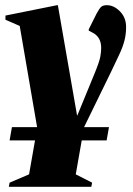

<svg xmlns="http://www.w3.org/2000/svg" viewBox="-20 -490 513 740"><path d="M17 51 26 0H123L56 -390L1 -414V-430L200 -470H203L277 -45H278L345 -208Q363 -252 366.5 -271Q370 -290 370 -305Q370 -346 339 -363L322 -372V-377L353 -439Q364 -459 371 -464.5Q378 -470 392 -470Q419 -470 442.5 -446Q466 -422 466 -386Q466 -358 459.5 -333Q453 -308 439.5 -279.5Q426 -251 407 -211L304 0H400L391 51H295L272 182L335 214L332 230H14L17 214L92 182L115 51Z"/></svg>

Font: Spectral ExtraBold
Style: Italic
Weight: 800
Italic angle: -10°
Designer: Jean-Baptiste Levee
Foundry: Production Type
Version: Version 2.001